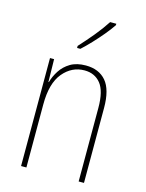

<svg xmlns="http://www.w3.org/2000/svg" viewBox="-116 -835 689 905"><g transform="rotate(15 229.0 -382.0)"><path d="M250 -537Q314 -537 349 -496Q384 -455 384 -366V0H358V-359Q358 -441 329 -477Q300 -513 250 -513Q188 -513 145.5 -462Q103 -411 103 -308V0H77V-527H97L99 -416H101Q109 -445 127 -473Q145 -501 175 -519Q205 -537 250 -537ZM337 -757Q321 -733 298 -705.5Q275 -678 250.5 -652Q226 -626 204 -606H188V-616Q222 -653 252.5 -690Q283 -727 307 -764H337Z"/></g></svg>

Font: Noto Sans Tamil Condensed Thin
Style: Regular
Weight: 100
Width: 3
Designer: Jelle Bosma - Monotype Design Team
Foundry: Monotype Imaging Inc.
Version: Version 2.004; ttfautohint (v1.8.4.7-5d5b)